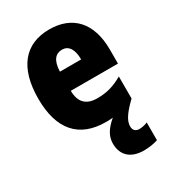

<svg xmlns="http://www.w3.org/2000/svg" viewBox="-193 -666 909 1011"><g transform="rotate(-30 261.5 -161.0)"><path d="M381 95C381 67 393 35 461 -30V-164C407 -133 363 -121 306 -121C238 -121 205 -156 204 -225H491V-310C491 -474 407 -562 267 -562C119 -562 35 -463 35 -274C35 -86 121 10 283 10C297 10 311 10 325 8C275 50 257 87 257 127C257 196 300 240 382 240C411 240 444 235 467 227V119C456 125 432 130 417 130C396 130 381 118 381 95ZM272 -436C310 -436 334 -405 334 -341H205C207 -410 234 -436 272 -436Z"/></g></svg>

Font: Noto Sans Sinhala Condensed Black
Style: Regular
Weight: 900
Width: 3
Designer: Jelle Bosma - Monotype Design Team
Foundry: Monotype Imaging Inc.
Version: Version 2.006